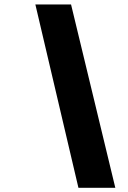

<svg xmlns="http://www.w3.org/2000/svg" viewBox="-20 -818 590 885"><path d="M143 -797.5H307.5L511.5 47.5H341.5Z"/></svg>

Font: B612
Style: Bold Italic
Weight: 700
Italic angle: -10°
Designer: Nicolas Chauveau, Thomas Paillot, Jonathan Favre-Lamarine, Jean-Luc Vinot
Foundry: AIRBUS
Version: Version 1.008